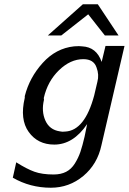

<svg xmlns="http://www.w3.org/2000/svg" viewBox="-20 -695 603 899"><path d="M204 -529 368 -675H438L535 -529H471L393 -628L267 -529ZM96 -237V-245Q118 -332 180 -400.5Q242 -469 327 -478Q353 -480 364 -478Q432 -475 456 -405L474 -480H563L455 -15Q436 74 370 129Q304 184 218 184Q121 184 40 137L56 65Q105 96 141 109Q177 122 231 122Q265 122 289.5 109.5Q314 97 330.5 70.5Q347 44 356.5 16Q366 -12 376 -55L388 -114Q323 -18 234 -18Q157 -18 114.5 -77Q72 -136 96 -237ZM185 -236Q185 -231 186 -228Q173 -174 192.5 -130.5Q212 -87 260 -80Q271 -77 286 -79Q377 -84 421 -248L436 -312Q445 -345 432 -379Q419 -418 370 -418Q310 -418 256.5 -366.5Q203 -315 185 -236Z"/></svg>

Font: Coval
Style: Book Italic
Weight: 350
Foundry: Context Ltd
Version: Version 001.000